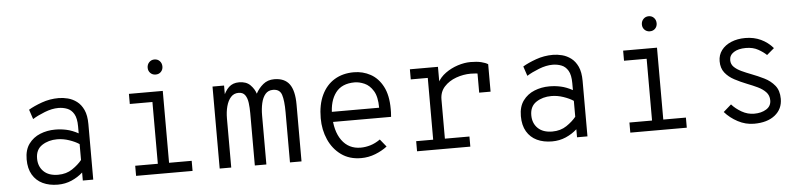

<svg xmlns="http://www.w3.org/2000/svg" viewBox="-44 -945 5016 1192"><g transform="rotate(-5 2464.0 -349.0)"><path d="M276 12Q222.5 12 182 -7.2Q141.5 -26.5 118.8 -65Q96 -103.5 96 -161Q96 -220 123.2 -257.2Q150.5 -294.5 194.2 -312.2Q238 -330 288 -330Q325 -330 359.8 -322.2Q394.5 -314.5 432 -294V-337Q432 -388.5 416 -415.5Q400 -442.5 374.2 -452.2Q348.5 -462 320 -462Q279.5 -462 234.2 -444.2Q189 -426.5 158 -407L138 -467Q170.5 -486.5 221 -504.8Q271.5 -523 327 -523Q354.5 -523 384 -515.5Q413.5 -508 439.2 -488.8Q465 -469.5 481 -435Q497 -400.5 497 -346V0H432V-50Q401.5 -22.5 361.8 -5.2Q322 12 276 12ZM283 -49Q334 -49 371.5 -74.2Q409 -99.5 432 -128V-227Q407.5 -243.5 370 -256.2Q332.5 -269 295 -269Q241 -269 201 -242.8Q161 -216.5 161 -161Q161 -111 192.8 -80Q224.5 -49 283 -49Z M905 -20V-511H975V-20ZM764 0V-63H1116V0ZM764 -448V-511H940V-448ZM940 -616Q920.5 -616 907.2 -629.2Q894 -642.5 894 -662Q894 -682.5 907.2 -696.2Q920.5 -710 940 -710Q960.5 -710 973.2 -696.2Q986 -682.5 986 -662Q986 -642.5 973.2 -629.2Q960.5 -616 940 -616Z M1285 0V-511H1357V-427L1347 -434Q1363 -477 1387.5 -500Q1412 -523 1451 -523Q1496 -523 1521 -497.8Q1546 -472.5 1555 -443Q1572.5 -476 1601 -499.5Q1629.5 -523 1670 -523Q1734.5 -523 1764.8 -482Q1795 -441 1795 -354V0H1723V-313Q1723 -386 1711 -422Q1699 -458 1657 -458Q1627 -458 1609.2 -437Q1591.5 -416 1583.8 -381.5Q1576 -347 1576 -306V0H1504V-326Q1504 -359.5 1500.2 -389.8Q1496.5 -420 1483.2 -439Q1470 -458 1442 -458Q1413 -458 1394.2 -437Q1375.5 -416 1366.2 -381.5Q1357 -347 1357 -306V0Z M2166 12Q2093.5 12 2042.2 -25Q1991 -62 1964 -123Q1937 -184 1937 -256Q1937 -341 1965.5 -400.8Q1994 -460.5 2045.5 -491.8Q2097 -523 2166 -523Q2222.5 -523 2270 -497Q2317.5 -471 2346.2 -416.5Q2375 -362 2375 -276Q2375 -268 2374.8 -255.8Q2374.5 -243.5 2373 -227H1993V-290H2304Q2304 -358.5 2281.5 -395.2Q2259 -432 2226.8 -446Q2194.5 -460 2166 -460Q2086 -460 2047.5 -409Q2009 -358 2009 -273Q2009 -170.5 2051.5 -111.8Q2094 -53 2169 -53Q2198.5 -53 2229.5 -62.2Q2260.5 -71.5 2291 -93L2329 -46Q2297.5 -21.5 2255 -4.8Q2212.5 12 2166 12Z M2515 0V-63H2621V-448H2515V-511H2690V-396L2684 -410Q2702 -445.5 2737 -470.8Q2772 -496 2813.8 -509.5Q2855.5 -523 2894 -523Q2933 -523 2960 -516.5Q2987 -510 3002 -500V-329H2931V-479L2948 -444Q2936 -448 2921.5 -449.5Q2907 -451 2889 -451Q2842.5 -451 2797.5 -434.8Q2752.5 -418.5 2723.2 -386.5Q2694 -354.5 2694 -307V-63H2847V0Z M3356 12Q3302.5 12 3262 -7.2Q3221.5 -26.5 3198.8 -65Q3176 -103.5 3176 -161Q3176 -220 3203.2 -257.2Q3230.5 -294.5 3274.2 -312.2Q3318 -330 3368 -330Q3405 -330 3439.8 -322.2Q3474.5 -314.5 3512 -294V-337Q3512 -388.5 3496 -415.5Q3480 -442.5 3454.2 -452.2Q3428.5 -462 3400 -462Q3359.5 -462 3314.2 -444.2Q3269 -426.5 3238 -407L3218 -467Q3250.5 -486.5 3301 -504.8Q3351.5 -523 3407 -523Q3434.5 -523 3464 -515.5Q3493.5 -508 3519.2 -488.8Q3545 -469.5 3561 -435Q3577 -400.5 3577 -346V0H3512V-50Q3481.5 -22.5 3441.8 -5.2Q3402 12 3356 12ZM3363 -49Q3414 -49 3451.5 -74.2Q3489 -99.5 3512 -128V-227Q3487.5 -243.5 3450 -256.2Q3412.5 -269 3375 -269Q3321 -269 3281 -242.8Q3241 -216.5 3241 -161Q3241 -111 3272.8 -80Q3304.5 -49 3363 -49Z M3985 -20V-511H4055V-20ZM3844 0V-63H4196V0ZM3844 -448V-511H4020V-448ZM4020 -616Q4000.5 -616 3987.2 -629.2Q3974 -642.5 3974 -662Q3974 -682.5 3987.2 -696.2Q4000.5 -710 4020 -710Q4040.5 -710 4053.2 -696.2Q4066 -682.5 4066 -662Q4066 -642.5 4053.2 -629.2Q4040.5 -616 4020 -616Z M4615 12Q4562 12 4514 -13.5Q4466 -39 4433 -77L4482 -120Q4506 -92.5 4543 -71.2Q4580 -50 4621 -50Q4665.5 -50 4696.2 -69Q4727 -88 4727 -124Q4727 -155 4707.2 -175.8Q4687.5 -196.5 4657 -211Q4626.5 -225.5 4594 -238Q4552 -254.5 4515.8 -273.8Q4479.5 -293 4457.2 -321.5Q4435 -350 4435 -393Q4435 -432 4457 -461.2Q4479 -490.5 4517.8 -506.8Q4556.5 -523 4606 -523Q4659.5 -523 4703 -502.5Q4746.5 -482 4778 -445L4732 -406Q4712 -425.5 4680.2 -443.2Q4648.5 -461 4604 -461Q4557 -461 4529 -443Q4501 -425 4501 -394Q4501 -368.5 4518.8 -351.2Q4536.5 -334 4564.5 -321Q4592.5 -308 4624 -296Q4663.5 -281 4702.5 -261.8Q4741.5 -242.5 4767.2 -211Q4793 -179.5 4793 -128Q4793 -64.5 4745.2 -26.2Q4697.5 12 4615 12Z"/></g></svg>

Font: Overpass Mono Light Light
Style: Regular
Weight: 300
Monospace: yes
Version: Version 4.000